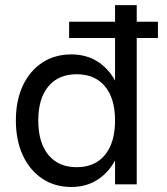

<svg xmlns="http://www.w3.org/2000/svg" viewBox="-20 -720 653 750"><path d="M250 -635.1H596.9V-571.5H250ZM514.1 -700V0H429.4V-700ZM464.9 -249.5Q464.9 -171.5 439.2 -113Q413.5 -54.6 367.2 -22.1Q320.9 10.4 259 10.4Q193.9 10.4 145.2 -22.1Q96.4 -54.6 69.2 -113.1Q42 -171.6 42 -249.5Q42 -327.5 69.2 -385.5Q96.4 -443.5 145.2 -475.5Q193.9 -507.5 259 -507.5Q320.9 -507.5 367.2 -475.5Q413.5 -443.5 439.2 -385.5Q464.9 -327.5 464.9 -249.5ZM129.5 -249.5Q129.5 -163 169 -114.9Q208.5 -66.9 279.4 -66.9Q350.9 -66.9 390.1 -114.9Q429.4 -163 429.4 -249.5Q429.4 -335.3 390.1 -382.6Q350.9 -430 279.4 -430Q208.5 -430 169 -382.6Q129.5 -335.3 129.5 -249.5Z"/></svg>

Font: Overused Grotesk Light
Style: Regular
Weight: 300
Designer: RandomMaerks
Version: Version 0.005